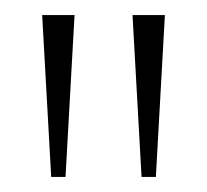

<svg xmlns="http://www.w3.org/2000/svg" viewBox="-20 -734 275 255"><path d="M168 -499H187L199 -714H156ZM48 -499H67L79 -714H36Z"/></svg>

Font: Noto Serif Bengali ExtraCondensed Thin
Style: Regular
Weight: 100
Width: 2
Designer: Juan Bruce, Universal Thirst, Indian Type Foundry and the Monotype Design Team.
Foundry: Monotype Imaging Inc.
Version: Version 2.003